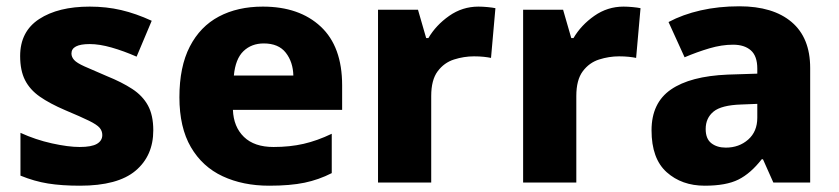

<svg xmlns="http://www.w3.org/2000/svg" viewBox="-20 -580 2664 610"><path d="M467 -166Q467 -85 410.5 -37.5Q354 10 234 10Q176 10 132.5 3Q89 -4 45 -22V-158Q93 -136 145 -124.5Q197 -113 233 -113Q271 -113 288 -123Q305 -133 305 -151Q305 -164 296.5 -174Q288 -184 262.5 -196.5Q237 -209 187 -230Q138 -251 106.5 -273Q75 -295 59.5 -325.5Q44 -356 44 -402Q44 -480 104.5 -519.5Q165 -559 265 -559Q318 -559 365 -548Q412 -537 462 -514L414 -400Q373 -418 334.5 -429Q296 -440 265 -440Q207 -440 207 -410Q207 -399 215.5 -389.5Q224 -380 248.5 -369Q273 -358 320 -338Q367 -319 400 -297.5Q433 -276 450 -245Q467 -214 467 -166Z M815 -559Q931 -559 999 -495.5Q1067 -432 1067 -309V-231H720Q722 -177 755 -145Q788 -113 849 -113Q901 -113 944.5 -123Q988 -133 1034 -155V-30Q993 -9 947.5 0.5Q902 10 835 10Q752 10 687.5 -20Q623 -50 586.5 -112.5Q550 -175 550 -271Q550 -368 583 -432Q616 -496 675.5 -527.5Q735 -559 815 -559ZM818 -442Q779 -442 753.5 -417.5Q728 -393 723 -340H912Q911 -383 888 -412.5Q865 -442 818 -442Z M1500 -559Q1513 -559 1529 -557.5Q1545 -556 1554 -554L1540 -396Q1531 -398 1517 -399.5Q1503 -401 1486 -401Q1454 -401 1422.5 -391Q1391 -381 1370.5 -353.5Q1350 -326 1350 -275V0H1181V-549H1308L1334 -459H1341Q1365 -500 1407 -529.5Q1449 -559 1500 -559Z M1961 -559Q1974 -559 1990 -557.5Q2006 -556 2015 -554L2001 -396Q1992 -398 1978 -399.5Q1964 -401 1947 -401Q1915 -401 1883.5 -391Q1852 -381 1831.5 -353.5Q1811 -326 1811 -275V0H1642V-549H1769L1795 -459H1802Q1826 -500 1868 -529.5Q1910 -559 1961 -559Z M2329 -560Q2436 -560 2495 -510Q2554 -460 2554 -364V0H2437L2404 -74H2400Q2365 -29 2326 -9.5Q2287 10 2219 10Q2146 10 2098 -33Q2050 -76 2050 -166Q2050 -253 2111.5 -295.5Q2173 -338 2292 -343L2386 -346V-362Q2386 -402 2365.5 -420Q2345 -438 2309 -438Q2273 -438 2234 -426.5Q2195 -415 2155 -398L2104 -510Q2149 -534 2206 -547Q2263 -560 2329 -560ZM2335 -248Q2272 -246 2247 -225.5Q2222 -205 2222 -170Q2222 -139 2240 -125Q2258 -111 2286 -111Q2328 -111 2357 -136.5Q2386 -162 2386 -206V-250Z"/></svg>

Font: Noto Sans Malayalam ExtraBold
Style: Regular
Weight: 800
Designer: Jelle Bosma - Monotype Design Team
Foundry: Monotype Imaging Inc.
Version: Version 2.104; ttfautohint (v1.8.4.7-5d5b)